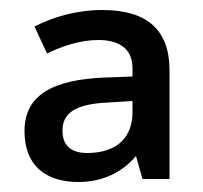

<svg xmlns="http://www.w3.org/2000/svg" viewBox="-20 -742 406 384"><path d="M185 -722C133 -722 86 -708 49 -689L74 -635C107 -651 142 -662 177 -662C216 -662 245 -646 245 -606V-589L191 -587C84 -583 29 -551 29 -480C29 -411 71 -378 137 -378C186 -378 225 -398 252 -430L265 -384H319V-602C319 -682 274 -722 185 -722ZM197 -537 245 -540V-518C245 -469 216 -436 154 -436C125 -436 105 -449 105 -480C105 -512 124 -534 197 -537Z"/></svg>

Font: Noto Sans Balinese Medium
Style: Regular
Weight: 500
Designer: Aditya Bayu, David Williams
Foundry: David Williams
Version: Version 2.005